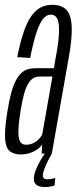

<svg xmlns="http://www.w3.org/2000/svg" viewBox="-29 -624 311 780"><path d="M55.5 3.5Q72.5 3.5 86.8 -0.5Q101 -4.5 112.2 -10.8Q123.5 -17 131.2 -24Q139 -31 142.5 -38L140.5 0H181.5L249.5 -385.5Q265 -471 262.2 -518.2Q259.5 -565.5 239.8 -585Q220 -604.5 183.5 -604.5Q158 -604.5 137.5 -594.2Q117 -584 99.5 -560.5Q82 -537 67.8 -495.8Q53.5 -454.5 41 -392L93.5 -388.5Q107 -456 120 -494.2Q133 -532.5 147 -548.5Q161 -564.5 177.5 -564.5Q195.5 -564.5 203.8 -548Q212 -531.5 210.8 -492.5Q209.5 -453.5 196.5 -385.5L190 -347H116Q99.5 -347 84.5 -342.8Q69.5 -338.5 57.2 -327Q45 -315.5 34.8 -295.8Q24.5 -276 16.2 -245.2Q8 -214.5 1 -171Q-11 -97 -8.2 -59.8Q-5.5 -22.5 11 -9.5Q27.5 3.5 55.5 3.5ZM76 -36Q62.5 -36 54.2 -46.5Q46 -57 45.8 -86.5Q45.5 -116 54.5 -173.5Q61.5 -217.5 69.5 -245Q77.5 -272.5 87.5 -287.2Q97.5 -302 108 -307.5Q118.5 -313 130.5 -313H184L142.5 -77.5Q138 -68.5 128.8 -58.8Q119.5 -49 106.2 -42.5Q93 -36 76 -36ZM152.5 136Q161.5 136 169.5 135Q177.5 134 184 132.2Q190.5 130.5 192.5 129.5L195.5 98.5Q193.5 99.5 188.5 101Q183.5 102.5 177.2 103.5Q171 104.5 164 104.5Q155 104.5 150 100.8Q145 97 145 88.5Q145 78 151.8 61Q158.5 44 167.2 26.5Q176 9 181.5 0H153Q145.5 10.5 134.8 28.8Q124 47 116.2 67Q108.5 87 108.5 102.5Q108.5 115.5 114.8 122.8Q121 130 131.2 133Q141.5 136 152.5 136Z"/></svg>

Font: Anybody ExtraCondensed Light
Style: Italic
Weight: 300
Width: 2
Italic angle: -10°
Version: Version 1.113;gftools[0.9.25]